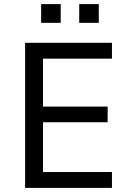

<svg xmlns="http://www.w3.org/2000/svg" viewBox="-20 -913 643 933"><path d="M102 0V-705H524V-628H189V-395H503V-319H189V-77H524V0ZM365 -802V-893H460V-802ZM180 -802V-893H275V-802Z"/></svg>

Font: Nunito Sans 7pt SemiCondensed
Style: Regular
Weight: 400
Width: 4
Designer: Vernon Adams
Foundry: Vernon Adams
Version: Version 3.101;gftools[0.9.27]